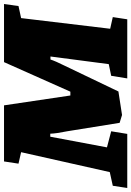

<svg xmlns="http://www.w3.org/2000/svg" viewBox="92 -784 653 955"><g transform="rotate(-90 418.5 -306.5)"><path d="M806 -528 753 -85 811 -72 800 0H506L519 -80L577 -92L615 -382H600Q592 -357 568 -309L441 -44L324 -26L285 -38L248 -268L243 -299Q232 -352 231 -383H216L163 -101L243 -80L230 0H-39L-28 -72L40 -87L139 -528L82 -541L93 -613H372L421 -283H440L587 -613H876L866 -541Z"/></g></svg>

Font: Grenze Black
Style: Italic
Weight: 900
Italic angle: -10°
Designer: Renata Polastri
Foundry: Omnibus-Type
Version: Version 1.002; ttfautohint (v1.8)